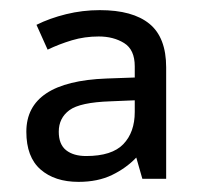

<svg xmlns="http://www.w3.org/2000/svg" viewBox="-20 -742 397 379"><path d="M177 -722Q242 -722 275 -695Q308 -668 308 -609V-389H261L249 -431Q229 -410 201 -396.5Q173 -383 135 -383Q88 -383 60 -407.5Q32 -432 32 -482Q32 -581 190 -587L246 -589V-611Q246 -644 225 -657Q204 -670 175 -670Q147 -670 122 -662.5Q97 -655 74 -644L52 -693Q78 -706 110.5 -714Q143 -722 177 -722ZM198 -542Q138 -540 117 -524.5Q96 -509 96 -482Q96 -457 110.5 -445.5Q125 -434 150 -434Q201 -434 223.5 -457.5Q246 -481 246 -521V-544Z"/></svg>

Font: Noto Sans Tifinagh Adrar
Style: Regular
Weight: 400
Designer: JamraPatel
Foundry: JamraPatel LLC
Version: Version 2.006; ttfautohint (v1.8.4.7-5d5b)